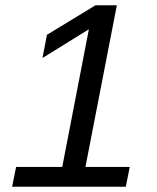

<svg xmlns="http://www.w3.org/2000/svg" viewBox="-20 -708 596 728"><path d="M457 0H26L41 -75H216L317 -597L141 -488L158 -576L342 -688H423L304 -75H472Z"/></svg>

Font: Libra Sans
Style: Italic
Weight: 400
Italic angle: -12°
Foundry: Context Ltd
Version: Version 1.002